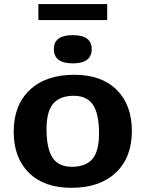

<svg xmlns="http://www.w3.org/2000/svg" viewBox="-20 -886 696 918"><path d="M321 12Q191 12 118.2 -59.8Q45.5 -131.5 45.5 -256.5Q45.5 -383 122.2 -455.8Q199 -528.5 335 -528.5Q465.5 -528.5 538 -456.5Q610.5 -384.5 610.5 -259.5Q610.5 -133 533.8 -60.5Q457 12 321 12ZM323.5 -88.5Q390 -88.5 421.8 -125.8Q453.5 -163 453.5 -247.5Q453.5 -341 424.8 -384.5Q396 -428 332.5 -428Q266.5 -428 234.5 -390.5Q202.5 -353 202.5 -269Q202.5 -175.5 231.2 -132Q260 -88.5 323.5 -88.5ZM328 -583Q237.5 -583 237.5 -651.5Q237.5 -718 328 -718Q418.5 -718 418.5 -651.5Q418.5 -583 328 -583ZM163.5 -790V-866.5H492.5V-790Z"/></svg>

Font: Newsreader 6pt SemiBold
Style: Regular
Weight: 600
Designer: Hugues Gentile
Foundry: Production Type
Version: Version 1.003; ttfautohint (v1.8.3)